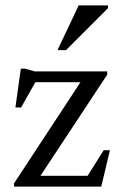

<svg xmlns="http://www.w3.org/2000/svg" viewBox="-20 -690 448 710"><path d="M32 0V-12L290 -405L313 -386H75.5L126 -413L58 -292.5H37L57 -436H73L108 -426H376.5V-414L116.5 -20L100.5 -40H315.5L289 -16L363.5 -134.5H386.5L354.5 0ZM192.5 -504.5 271 -670H379.5V-660L224 -504.5Z"/></svg>

Font: Newsreader Text
Style: Regular
Weight: 400
Designer: Hugues Gentile
Foundry: Production Type
Version: Version 1.001